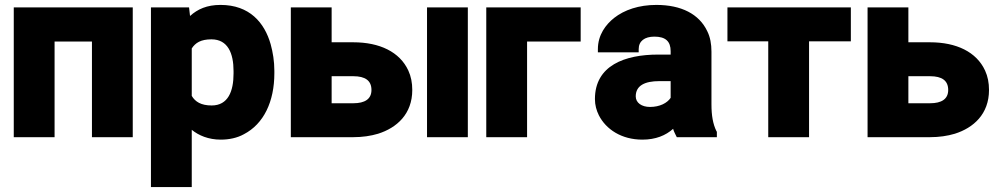

<svg xmlns="http://www.w3.org/2000/svg" viewBox="-20 -558 4072 781"><path d="M36 0H202V-389H354V0H520V-528H36Z M594 203H760V-30C788 -7 828 10 878 10C912 10 945 3 972 -12C1053 -54 1096 -145 1096 -260V-270C1096 -309 1090 -345 1081 -378C1056 -466 995 -538 877 -538C822 -538 784 -521 753 -493L749 -528H594ZM760 -168V-361C775 -384 797 -398 840 -398C907 -398 930 -341 930 -269V-259C930 -187 908 -129 841 -129C798 -129 774 -144 760 -168Z M1163 0H1417C1454 0 1488 -5 1518 -14C1594 -38 1657 -94 1657 -192C1657 -221 1652 -247 1641 -271C1606 -347 1524 -386 1417 -386H1329V-528H1163ZM1329 -138V-248H1417C1466 -248 1491 -230 1491 -192C1491 -155 1464 -138 1417 -138ZM1717 0H1883V-528H1717Z M1958 0H2124V-389H2342V-528H1958Z M2400 -155C2400 -131 2406 -109 2416 -89C2445 -32 2508 10 2593 10C2647 10 2688 -7 2718 -34C2721 -23 2728 -10 2733 0H2896V-22L2894 -25C2880 -54 2874 -88 2874 -134V-348C2874 -379 2869 -407 2857 -431C2824 -501 2751 -538 2650 -538C2579 -538 2520 -518 2478 -485C2444 -458 2412 -416 2412 -358V-345H2578V-358C2578 -391 2602 -409 2642 -409C2688 -409 2708 -389 2708 -350V-336H2657C2522 -336 2400 -292 2400 -155ZM2566 -166C2566 -210 2603 -228 2662 -228H2708V-160C2694 -139 2664 -123 2624 -123C2590 -123 2566 -140 2566 -166Z M2939 -390H3105V0H3271V-390H3441V-528H2939Z M3509 0H3763C3800 0 3834 -5 3864 -14C3940 -38 4003 -94 4003 -192C4003 -221 3998 -247 3987 -271C3952 -347 3870 -386 3763 -386H3675V-528H3509ZM3675 -138V-248H3763C3812 -248 3837 -230 3837 -192C3837 -155 3810 -138 3763 -138Z"/></svg>

Font: Asimov Pro
Style: Ult
Weight: 900
Designer: Google
Version: Version 2.000980; 2014